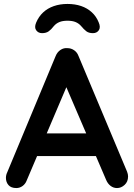

<svg xmlns="http://www.w3.org/2000/svg" viewBox="-20 -948 679 973"><path d="M332 -543 116 -35Q109 -16 94.5 -5.5Q80 5 63 5Q36 5 23 -10Q10 -25 10 -47Q10 -56 13 -66L262 -664Q270 -684 286.5 -695Q303 -706 322 -704Q340 -704 355.5 -693.5Q371 -683 378 -664L624 -78Q629 -65 629 -54Q629 -27 611.5 -11Q594 5 573 5Q555 5 540.5 -6Q526 -17 518 -36L303 -537ZM147 -157 202 -272H472L491 -157ZM322 -928Q360 -928 391 -917.5Q422 -907 445 -886Q468 -865 480 -835Q491 -810 481 -795Q471 -780 451 -780Q430 -780 417.5 -789.5Q405 -799 391 -816Q380 -829 363.5 -836Q347 -843 322 -843Q297 -843 280.5 -836Q264 -829 253 -816Q240 -799 227 -789.5Q214 -780 193 -780Q174 -780 163.5 -794.5Q153 -809 163 -833Q176 -864 198.5 -885Q221 -906 252.5 -917Q284 -928 322 -928Z"/></svg>

Font: Quicksand Light
Style: Bold
Weight: 700
Version: Version 3.004